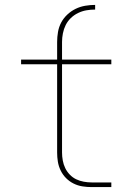

<svg xmlns="http://www.w3.org/2000/svg" viewBox="-20 -763 540 783"><path d="M213 -592Q213 -612 216.5 -632.5Q220 -653 229.5 -671Q239 -689 254.5 -703.5Q270 -718 288.5 -727Q307 -736 327.5 -739.5Q348 -743 368 -743V-724Q350 -724 332.5 -721Q315 -718 298.5 -710Q282 -702 269 -689.5Q256 -677 248 -661Q240 -645 236.5 -627Q233 -609 233 -592ZM354 0Q335 0 316 -3Q297 -6 280 -14.5Q263 -23 249.5 -36.5Q236 -50 227.5 -67.5Q219 -85 216 -103.5Q213 -122 213 -141V-501H66V-520H213V-592H233V-520H434V-501H233V-141Q233 -125 236 -108.5Q239 -92 246 -77.5Q253 -63 264.5 -51Q276 -39 290.5 -32Q305 -25 321.5 -22Q338 -19 354 -19H434V0Z"/></svg>

Font: Iosevka Aile Thin
Style: Regular
Weight: 100
Designer: Belleve Invis
Foundry: Belleve Invis
Version: Version 31.1.0; ttfautohint (v1.8.4)